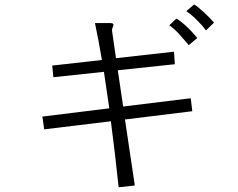

<svg xmlns="http://www.w3.org/2000/svg" viewBox="-20 -835 1040 838"><path d="M459 -734.4H394.5Q402.3 -697.3 410.2 -655.3Q417 -617.2 424.8 -573.2L208 -548.8L212.9 -498L433.6 -521.5L457 -362.3L165 -326.2L172.9 -270.5L463.9 -305.7Q471.7 -241.2 481.4 -165Q486.3 -121.1 495.1 -42L498 -17.6L568.4 -25.4L525.4 -313.5L819.3 -349.6L812.5 -406.2L517.6 -370.1L494.1 -528.3L743.2 -554.7L739.3 -609.4L486.3 -581.1L468.8 -702.1Q468.8 -706.1 469.7 -710Q470.7 -712.9 472.7 -717.8Q476.6 -726.6 474.6 -729.5Q472.7 -734.4 459 -734.4ZM827.1 -815.4 793 -786.1Q813.5 -773.4 839.8 -747.1Q865.2 -721.7 878.9 -702.1L914.1 -736.3Q892.6 -760.7 869.1 -782.2Q842.8 -806.6 827.1 -815.4ZM750 -753.9 718.8 -724.6Q738.3 -711.9 760.7 -687.5Q773.4 -673.8 795.9 -647.5L803.7 -637.7L840.8 -668.9Q818.4 -697.3 793.9 -719.7Q768.6 -743.2 750 -753.9Z"/></svg>

Font: DotumChe
Style: Regular
Weight: 400
Monospace: yes
Version: Version 2.21